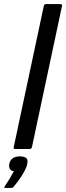

<svg xmlns="http://www.w3.org/2000/svg" viewBox="-55 -728 323 938"><path d="M12 -9 159 -699Q161 -708 170 -708H239Q250 -708 248 -699L101 -9Q99 0 89 0H20Q10 0 12 -9ZM78 73Q75 89 63.5 110Q52 131 37.5 151Q23 171 11 185Q6 190 2 190Q-5 190 -14.5 190Q-24 190 -32 190Q-35 189 -34.5 187.5Q-34 186 -30 179Q-21 167 -8 145Q5 123 13 108Q-3 107 -7.5 96Q-12 85 -10 74Q-7 57 5.5 46.5Q18 36 42 36Q62 36 72.5 43.5Q83 51 78 73Z"/></svg>

Font: Glory Thin Medium
Style: Italic
Weight: 500
Italic angle: -12°
Version: Version 1.011